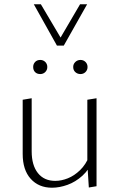

<svg xmlns="http://www.w3.org/2000/svg" viewBox="-20 -873 556 897"><path d="M223 4Q161 4 123.5 -37.5Q86 -79 86 -154V-407L128 -414V-166Q128 -101 157 -64.5Q186 -28 238 -28Q267 -28 297 -40Q327 -52 354 -78Q381 -104 398 -146L416 -127Q397 -81 365 -52Q333 -23 295.5 -9.5Q258 4 223 4ZM395 3 388 -108V-407L431 -414V-3ZM168 -527Q153 -527 144 -536Q135 -545 135 -560Q135 -574 144 -583.5Q153 -593 168 -593Q182 -593 191.5 -583.5Q201 -574 201 -560Q201 -546 191.5 -536.5Q182 -527 168 -527ZM356 -527Q342 -527 332 -536Q322 -545 322 -560Q322 -574 332 -583.5Q342 -593 356 -593Q370 -593 379.5 -583.5Q389 -574 389 -560Q389 -546 379.5 -536.5Q370 -527 356 -527ZM246 -660 255 -684 354 -853H387L278 -660ZM246 -660 138 -853H171L271 -684L278 -660Z"/></svg>

Font: Ysabeau Infant ExtraLight
Style: Regular
Weight: 250
Designer: Christian Thalmann (Catharsis Fonts)
Version: Version 2.001;gftools[0.9.30]; featfreeze: ss01,ss02,lnum